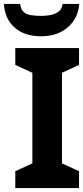

<svg xmlns="http://www.w3.org/2000/svg" viewBox="-46 -959 424 979"><path d="M357 0H32V-86L119 -126V-588L32 -628V-714H357V-628L270 -588V-126L357 -86ZM358 -939Q353 -866 300 -820Q247 -774 164 -774Q78 -774 28 -819Q-22 -864 -26 -939H57Q60 -911 74.5 -898Q89 -885 113 -881.5Q137 -878 165 -878Q189 -878 212.5 -882.5Q236 -887 253 -900Q270 -913 273 -939Z"/></svg>

Font: Noto Sans IKEA
Style: Bold
Weight: 600
Designer: Monotype Design Team
Foundry: Monotype Imaging Inc.
Version: Version 2.001